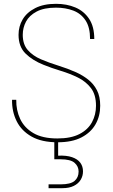

<svg xmlns="http://www.w3.org/2000/svg" viewBox="-20 -732 589 1004"><path d="M281 12Q198 12 145 -18Q92 -48 67 -98.5Q42 -149 43 -210H65Q64 -156 85.5 -110Q107 -64 154.5 -36Q202 -8 280 -8Q351 -8 395.5 -31Q440 -54 461 -93Q482 -132 482 -179Q482 -237 455.5 -271.5Q429 -306 387.5 -326.5Q346 -347 298 -361.5Q250 -376 208 -393Q150 -416 113.5 -452Q77 -488 77 -550Q77 -594 98.5 -630.5Q120 -667 164 -689.5Q208 -712 273 -712Q329 -712 374 -693Q419 -674 446 -633.5Q473 -593 473 -528H451Q451 -589 427.5 -625Q404 -661 363.5 -676.5Q323 -692 273 -692Q210 -692 171.5 -671.5Q133 -651 116 -619Q99 -587 99 -550Q99 -500 125.5 -470Q152 -440 194 -422Q236 -404 284.5 -389Q333 -374 378 -354Q413 -338 441.5 -315.5Q470 -293 487 -260Q504 -227 504 -179Q504 -125 479.5 -82Q455 -39 406 -13.5Q357 12 281 12ZM234 252V232H297Q349 232 370 214Q391 196 391 165Q391 138 370 119.5Q349 101 297 101H264V-8H284V82Q328 80 357 90Q386 100 400 119Q414 138 414 164Q414 188 402 208Q390 228 366 240Q342 252 306 252Z"/></svg>

Font: DM Sans 16pt Thin
Style: Regular
Weight: 250
Version: Version 4.004;gftools[0.9.30]